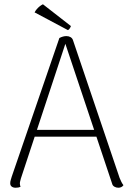

<svg xmlns="http://www.w3.org/2000/svg" viewBox="-20 -870 610 899"><path d="M291 -701Q302 -701 310.5 -696Q319 -691 322 -681L540 -37Q544 -27 548.5 -18Q553 -9 558 -3Q554 3 548 6Q542 9 534 9Q524 9 515.5 4Q507 -1 505 -10L280 -683H292L78 -35Q77 -30 75 -23.5Q73 -17 73 -11Q73 -7 74 -2.5Q75 2 76 5Q71 7 65.5 8Q60 9 53 9Q41 9 34 3Q27 -3 28 -14Q28 -20 30.5 -28Q33 -36 35 -43L258 -692Q275 -701 291 -701ZM136 -262H444V-230H136ZM142 -812Q146 -820 152.5 -827.5Q159 -835 166 -840.5Q173 -846 181 -850L312 -748Q311 -744 307 -737.5Q303 -731 298 -729Z"/></svg>

Font: Arima Thin ExtraLight
Style: Regular
Weight: 250
Version: Version 1.100